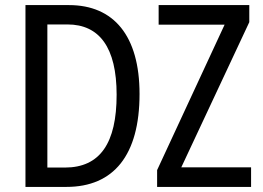

<svg xmlns="http://www.w3.org/2000/svg" viewBox="-20 -734 1032 754"><path d="M528 -365C528 -593 427 -714 251 -714H80V0H241C426 0 528 -124 528 -365ZM966 0V-77H692L959 -647V-714H603V-637H862L597 -66V0ZM438 -362C438 -172 373 -76 235 -76H166V-638H245C370 -638 438 -548 438 -362Z"/></svg>

Font: Noto Sans Condensed
Style: Regular
Weight: 400
Width: 3
Designer: Monotype Design Team
Foundry: Monotype Imaging Inc.
Version: Version 2.013